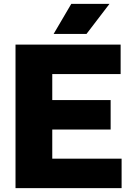

<svg xmlns="http://www.w3.org/2000/svg" viewBox="-20 -970 683 990"><path d="M60 0V-740H602V-588H249.5V-152H607V0ZM172.5 -302V-454H550.5V-302ZM256.5 -795 347.5 -950H544.5L426 -795Z"/></svg>

Font: Encode Sans SC ExtraBold
Style: Regular
Weight: 800
Version: Version 3.002